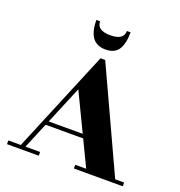

<svg xmlns="http://www.w3.org/2000/svg" viewBox="-134 -858 910 971"><g transform="rotate(20 321.5 -372.5)"><path d="M633 -20V0H370V-20H429L362 -159H160L102 -20H181V0H10V-20H77L306 -570H331L585 -20ZM169 -180H352L254 -384ZM384 -745H404Q404 -685 383.5 -652.5Q363 -620 313 -620Q220 -620 220 -745H240Q240 -696 312 -696Q384 -696 384 -745Z"/></g></svg>

Font: Rozha One
Style: Regular
Weight: 400
Designer: Tim Donaldson, Indian Type Foundry
Foundry: Indian Type Foundry
Version: Version 1.301;PS 1.0;hotconv 1.0.78;makeotf.lib2.5.61930; tt